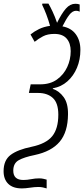

<svg xmlns="http://www.w3.org/2000/svg" viewBox="-75 -865 468 1070"><path d="M185 185Q175 182 164 179.5Q153 177 139 177Q118 177 92 181Q66 185 47 185Q-3 185 -29 159.5Q-55 134 -55 89Q-55 28 -16 -1.5Q23 -31 101 -47Q182 -64 216 -106Q250 -148 250 -226Q250 -291 219.5 -319Q189 -347 137 -347H86L96 -395H149Q205 -395 242.5 -422Q280 -449 299.5 -491Q319 -533 319 -580Q319 -624 296.5 -650Q274 -676 228 -676Q190 -676 164.5 -662.5Q139 -649 118 -632L95 -673Q116 -690 142.5 -703Q169 -716 204 -721Q195 -753 183.5 -783.5Q172 -814 160 -838L161 -845H195Q205 -828 218 -800.5Q231 -773 243 -738Q269 -791 292.5 -817.5Q316 -844 345 -844Q352 -844 358 -843Q364 -842 369 -840V-800Q360 -805 349 -805Q329 -805 311.5 -782.5Q294 -760 273 -718Q322 -709 347.5 -674Q373 -639 373 -587Q373 -533 354 -487.5Q335 -442 300.5 -411.5Q266 -381 220 -373L219 -370Q255 -358 280 -323.5Q305 -289 304 -227Q303 -129 257.5 -75Q212 -21 118 -1Q59 11 29 28Q-1 45 -1 86Q-1 138 55 138Q76 138 98.5 133.5Q121 129 143 129Q157 129 167 131.5Q177 134 185 136Z"/></svg>

Font: Noto Sans ExtraCondensed Light
Style: Italic
Weight: 300
Width: 2
Italic angle: -12°
Designer: Monotype Design Team
Foundry: Monotype Imaging Inc.
Version: Version 2.013; ttfautohint (v1.8.4.7-5d5b)